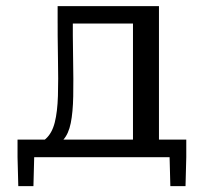

<svg xmlns="http://www.w3.org/2000/svg" viewBox="-20 -519 673 634"><path d="M47.7 0V-58H493.1L419.1 -6.7V-490.2L493.1 -441.3H170.3V-498.8H504.9V-6.7L429.4 -57.4H569.5V0ZM139.6 -34.3 73.2 -38.8Q110.2 -41.9 131.1 -60.6Q151.9 -79.3 160.8 -114.6Q169.7 -149.8 171.3 -202.4Q172.9 -254.9 171.4 -325.9Q170 -396.9 170.3 -487L220.5 -487.5Q220 -396.9 221.4 -325.4Q222.8 -253.9 221.8 -201Q220.8 -148.1 213.6 -112.4Q206.4 -76.8 188.9 -57.4Q171.4 -38 139.6 -34.3ZM487.3 0V-58H595.1V0ZM595.1 0 592.6 95.6H542.5L540 0ZM145.6 0H37.9V-58H145.6ZM37.9 0H92.9L90.4 95.6H40.4Z"/></svg>

Font: Russolo 10pt ExtraLight
Style: Regular
Weight: 200
Designer: Micah Stupak-Hahn
Version: Version 1.000